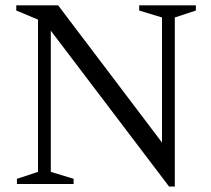

<svg xmlns="http://www.w3.org/2000/svg" viewBox="-20 -690 790 720"><path d="M122.5 -45.5V-616.5L41 -650.5V-670H198L587.5 -155.5V-624.5L502 -650.5V-670H714.5V-650.5L635.5 -624.5V9.5H614L170.5 -575V-45.5L256 -19.5V0H43.5V-19.5Z"/></svg>

Font: Newsreader Text
Style: Regular
Weight: 400
Designer: Hugues Gentile
Foundry: Production Type
Version: Version 1.002